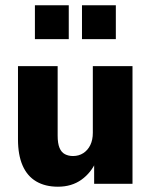

<svg xmlns="http://www.w3.org/2000/svg" viewBox="-20 -695 571 726"><path d="M199 11Q151 11 117 -9Q83 -29 65.5 -69Q48 -109 48 -168V-445H198V-182Q198 -153 205 -136Q212 -119 225.5 -112Q239 -105 256 -105Q278 -105 295 -116Q312 -127 321.5 -146.5Q331 -166 331 -193V-445H481V0H336V-86H344Q325 -42 288 -15.5Q251 11 199 11ZM290 -547V-675H418V-547ZM112 -547V-675H240V-547Z"/></svg>

Font: Nunito Sans 12pt ExtraLight
Style: Weight 830 Width 84 Optical size 12.0 YTLC 445
Weight: 830
Width: 4
Designer: Vernon Adams
Foundry: Vernon Adams
Version: Version 3.101;gftools[0.9.27]